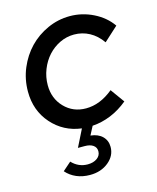

<svg xmlns="http://www.w3.org/2000/svg" viewBox="-113 -596 740 905"><g transform="rotate(-15 257.5 -144.0)"><path d="M277 -78Q311 -78 344 -91Q377 -104 410 -131L459 -63Q419 -30 375 -12Q331 6 285 9L263 51Q300 55 320.5 75.5Q341 96 341 127Q341 170 304.5 200Q268 230 214 230Q178 230 148.5 217.5Q119 205 98 181L139 145Q155 162 174.5 170.5Q194 179 216 179Q244 179 262 166Q280 153 280 132Q280 113 265 102.5Q250 92 224 92H191L233 8Q146 -3 89 -67.5Q32 -132 32 -225Q32 -285 54.5 -338.5Q77 -392 115 -431.5Q153 -471 205 -494.5Q257 -518 314 -518Q374 -518 428.5 -491Q483 -464 515 -418L446 -355Q420 -392 385.5 -410.5Q351 -429 311 -429Q274 -429 241 -413Q208 -397 183.5 -370Q159 -343 144.5 -306.5Q130 -270 130 -230Q130 -165 172 -121.5Q214 -78 277 -78Z"/></g></svg>

Font: Red Hat Display Medium
Style: Italic
Weight: 500
Italic angle: -12°
Designer: Pentagram / MCKL
Foundry: Pentagram / MCKL
Version: Version 1.003; Red Hat Display Medium Italic